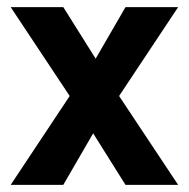

<svg xmlns="http://www.w3.org/2000/svg" viewBox="-20 -520 531 540"><path d="M10 0 176 -250 10 -500H158L249 -355L333 -500H481L315 -250L481 0H333L242 -145L158 0Z"/></svg>

Font: Cabin Resolve
Style: Bold-Resolve
Weight: 700
Designer: Pablo Impallari
Foundry: Pablo Impallari. http://www.impallari.com Igino Marini. http://www.ikern.com
Version: Version 3.001